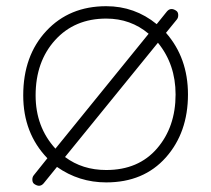

<svg xmlns="http://www.w3.org/2000/svg" viewBox="-20 -570 682 620"><path d="M92 25Q85 21 84.5 11.5Q84 2 89 -4L133 -59Q55 -140 55 -262Q55 -390 129.5 -470Q204 -550 323 -550Q415 -550 486 -492L519 -533Q531 -547 548 -536Q555 -532 555.5 -522.5Q556 -513 551 -507L516 -464Q587 -383 587 -265Q587 -142 515.5 -61.5Q444 19 323 19Q235 19 164 -31L121 22Q109 36 92 25ZM95 -262Q95 -160 159 -90L460 -461Q402 -510 323 -510Q221 -510 158 -440.5Q95 -371 95 -262ZM323 -21Q427 -21 487 -90.5Q547 -160 547 -265Q547 -362 490 -432L190 -63Q246 -21 323 -21Z"/></svg>

Font: Hoogli Light
Style: Regular
Weight: 300
Designer: Anand Singh Naorem
Foundry: Brand New Type
Version: Version 1.00 b007